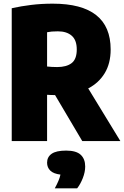

<svg xmlns="http://www.w3.org/2000/svg" viewBox="-20 -770 677 1048"><path d="M44 0V-725Q95 -736.5 150.5 -743.2Q206 -750 268 -750Q584 -750 584 -500Q584 -424 551.5 -370.5Q519 -317 461.5 -287.5L637 0H429L280.5 -251Q268 -251 258 -251.5Q248 -252 237 -252.5V0ZM292 -404Q343 -404 371 -425.5Q399 -447 399 -500Q399 -551 371.5 -575Q344 -599 296 -599Q276.5 -599 262.8 -597.8Q249 -596.5 237 -594V-407Q250.5 -405.5 262.8 -404.8Q275 -404 292 -404ZM279 258Q291.5 235 299 217.2Q306.5 199.5 310 183Q272 178.5 254.5 161.2Q237 144 237 118Q237 87 261.8 69.5Q286.5 52 341 52Q396 52 420.5 74.8Q445 97.5 445 139Q445 169 432 202.2Q419 235.5 401 258Z"/></svg>

Font: Encode Sans Condensed Black
Style: Regular
Weight: 900
Width: 3
Designer: Multiple Designers
Foundry: Impallari Type
Version: Version 3.000; ttfautohint (v1.8.3) -l 8 -r 50 -G 200 -x 14 